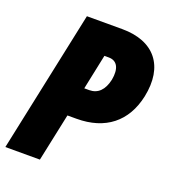

<svg xmlns="http://www.w3.org/2000/svg" viewBox="-131 -811 809 909"><g transform="rotate(20 273.0 -357.0)"><path d="M0 0H174L225 -241H271C415 -241 509 -315 538 -451C572 -614 491 -714 329 -714H151ZM256 -389 293 -566H315C358 -566 376 -531 365 -472C353 -417 324 -389 281 -389Z"/></g></svg>

Font: Noto Sans Condensed Black
Style: Italic
Weight: 900
Width: 3
Italic angle: -12°
Designer: Monotype Design Team
Foundry: Monotype Imaging Inc.
Version: Version 2.013